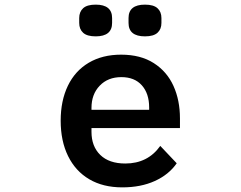

<svg xmlns="http://www.w3.org/2000/svg" viewBox="-20 -796 1040 829"><path d="M322 -697V-718Q322 -745 339 -760.5Q356 -776 393 -776Q464 -776 464 -718V-697Q464 -639 393 -639Q356 -639 339 -654.5Q322 -670 322 -697ZM535 -697V-718Q535 -776 606 -776Q643 -776 660 -760.5Q677 -745 677 -718V-697Q677 -670 660 -654.5Q643 -639 606 -639Q535 -639 535 -697ZM242 -275Q242 -361 273 -425.5Q304 -490 363 -525Q422 -560 503 -560Q587 -560 644 -523.5Q701 -487 729 -425Q757 -363 757 -285V-243H375V-227Q375 -164 413 -127Q451 -90 521 -90Q618 -90 672 -166L743 -91Q709 -42 648.5 -14.5Q588 13 508 13Q425 13 365.5 -22Q306 -57 274 -122Q242 -187 242 -275ZM375 -330V-322H624V-332Q624 -392 592.5 -427.5Q561 -463 504 -463Q446 -463 410.5 -426Q375 -389 375 -330Z"/></svg>

Font: IBM Plex Sans JP SemiBold
Style: Regular
Weight: 600
Designer: Mike Abbink; Paul van der Laan; Pieter van Rosmalen; Wujin Sim; Yejin Wi; Jinhee Kim; Boomi Park; Yona Kim; Kichan Ma
Foundry: Sandoll Inc.
Version: Version 1.001